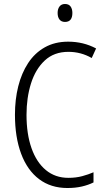

<svg xmlns="http://www.w3.org/2000/svg" viewBox="-20 -933 528 963"><path d="M323 -673Q251 -673 204.5 -629.5Q158 -586 135.5 -514.5Q113 -443 113 -357Q113 -261 138 -190Q163 -119 210 -80Q257 -41 323 -41Q361 -41 392.5 -49.5Q424 -58 449 -69V-18Q423 -5 390.5 2.5Q358 10 318 10Q235 10 176 -34.5Q117 -79 86 -162Q55 -245 55 -358Q55 -434 71.5 -500Q88 -566 121 -616.5Q154 -667 204.5 -695.5Q255 -724 322 -724Q398 -724 462 -690L440 -642Q386 -673 323 -673ZM306 -913Q325 -913 334 -900.5Q343 -888 343 -868Q343 -823 306 -823Q288 -823 278.5 -835Q269 -847 269 -868Q269 -888 278.5 -900.5Q288 -913 306 -913Z"/></svg>

Font: Noto Sans Tamil Condensed Light
Style: Regular
Weight: 300
Width: 3
Designer: Jelle Bosma - Monotype Design Team
Foundry: Monotype Imaging Inc.
Version: Version 2.004; ttfautohint (v1.8.4.7-5d5b)